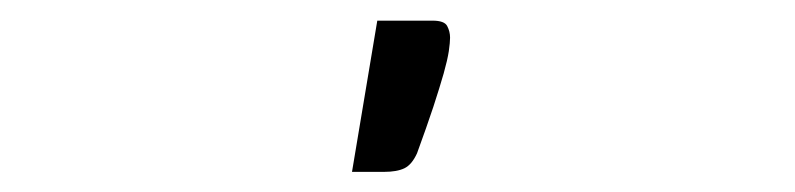

<svg xmlns="http://www.w3.org/2000/svg" viewBox="-20 28 770 186"><path d="M399 48Q410.5 48 413.2 53.2Q416 58.5 416 64.5Q416 69 414.8 77.5Q413.5 86 409.8 99.2Q406 112.5 399.8 131.5Q393.5 150.5 384 176.5Q379 187.5 371.8 191Q364.5 194.5 352 194.5H321L345.5 48Z"/></svg>

Font: Lato
Style: Regular
Weight: 400
Designer: Lukasz Dziedzic with Adam Twardoch and Botio Nikoltchev
Foundry: tyPoland Lukasz Dziedzic
Version: Version 2.015; 2015-08-06; http://www.latofonts.com/